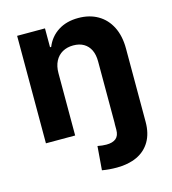

<svg xmlns="http://www.w3.org/2000/svg" viewBox="-110 -626 818 915"><g transform="rotate(-15 299.5 -169.0)"><path d="M542.3 -6.1V24.2Q542.3 80.7 519.3 120.1Q496.2 159.5 453.8 179.4Q411.3 199.2 354.7 199.2Q334.2 199.2 316.4 197.7Q298.5 196.2 281.4 193.2L290.8 75.9Q314.2 80.6 334.2 80.6Q365.4 80.6 381.5 67Q397.7 53.4 397.7 24.2V-6.1ZM201.1 0H56.9V-530.3H194.3V-437.3H200Q218.9 -484.2 260 -510.6Q301.1 -537.1 359.7 -537.1Q415 -537.1 456.1 -513.2Q497.3 -489.3 519.8 -444.4Q542.3 -399.5 542.3 -338V0H398.1V-312.8Q398.1 -345.5 387 -368.8Q375.8 -392 354.5 -404.6Q333.2 -417.1 302.8 -417.1Q272.6 -417.1 249.5 -404.1Q226.5 -391.1 213.8 -366.4Q201.1 -341.7 201.1 -307.3Z"/></g></svg>

Font: Pretendard GOV Variable
Style: Regular
Weight: 400
Designer: Base glyphs from Inter by Rasmus Andersson; Hangul glyphs from Noto Sans CJK(Source Han Sans) by Jang Soo-young and Kang
Foundry: Kil Hyung-jin
Version: Version 1.307;Glyphs 3.2 (3192)